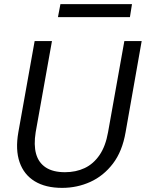

<svg xmlns="http://www.w3.org/2000/svg" viewBox="-20 -899 707 931"><path d="M281 12Q201 12 148.5 -20Q96 -52 75 -112.5Q54 -173 69 -258L148 -700H232L153 -258Q143 -196 155 -153Q167 -110 202 -87Q237 -64 295 -64Q348 -64 390.5 -84Q433 -104 462.5 -147Q492 -190 504 -258L583 -700H667L589 -258Q573 -165 527.5 -105.5Q482 -46 418 -17Q354 12 281 12ZM261 -816 273 -879H620L610 -816Z"/></svg>

Font: DM Sans 17pt
Style: Italic
Weight: 400
Italic angle: -10°
Version: Version 4.004;gftools[0.9.30]